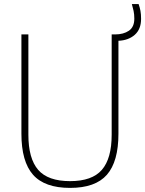

<svg xmlns="http://www.w3.org/2000/svg" viewBox="-20 -908 708 937"><path d="M322 9Q198 9 141.2 -55.2Q84.5 -119.5 84.5 -255.5V-740H118.5V-250.5Q118.5 -134.5 166.2 -79.2Q214 -24 322 -24Q429.5 -24 477.2 -79.2Q525 -134.5 525 -250.5V-740H541.5Q582.5 -740 609 -758Q635.5 -776 635.5 -817Q635.5 -838 632 -854.5Q628.5 -871 623.5 -888H656.5Q662.5 -871 665.5 -854.8Q668.5 -838.5 668.5 -816Q668.5 -765.5 637.8 -738.2Q607 -711 558 -709V-255.5Q558 -119.5 501.8 -55.2Q445.5 9 322 9Z"/></svg>

Font: Encode Sans SmCnd Th
Style: Regular
Weight: 100
Width: 4
Designer: Multiple Designers
Foundry: Impallari Type
Version: Version 3.002; ttfautohint (v1.8.3) -l 8 -r 50 -G 200 -x 14 